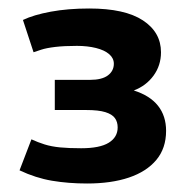

<svg xmlns="http://www.w3.org/2000/svg" viewBox="-20 -795 444 452"><path d="M26 -394 54 -467Q69 -460 85 -455Q101 -450 121.5 -448Q142 -446 171 -446Q215 -446 236 -459Q257 -472 257 -495Q257 -508 250.5 -517Q244 -526 228 -531Q212 -536 183 -536H109V-607H192Q220 -607 234 -617.5Q248 -628 248 -645Q248 -658 237 -667.5Q226 -677 206 -682Q186 -687 161 -687Q131 -687 110 -684.5Q89 -682 77 -678Q65 -674 59 -672L34 -748Q59 -760 99.5 -767.5Q140 -775 190 -775Q274 -775 316.5 -747Q359 -719 359 -672Q359 -641 341.5 -617Q324 -593 295 -582Q333 -570 352 -546Q371 -522 371 -487Q371 -446 348 -418.5Q325 -391 283.5 -377Q242 -363 185 -363Q141 -363 102.5 -369.5Q64 -376 26 -394Z"/></svg>

Font: Georama ExtraCondensed Thin
Style: Bold
Weight: 700
Version: Version 1.001